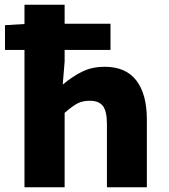

<svg xmlns="http://www.w3.org/2000/svg" viewBox="-20 -788 710 808"><path d="M83 -578H1V-682L83 -687V-768H252V-688H445V-578H252V-529L244 -432Q287 -468 328 -487.5Q369 -507 420 -507Q510 -507 554 -449Q598 -391 598 -286V0H430V-265Q430 -320 413 -342Q396 -364 358 -364Q328 -364 306.5 -353Q285 -342 252 -313V0H83Z"/></svg>

Font: Nebula Sans Bold
Style: Regular
Weight: 700
Designer: Paul D. Hunt for Adobe (as Source Sans)
Foundry: Nebula Entertainment & Broadcasting LLC
Version: Version 1.010